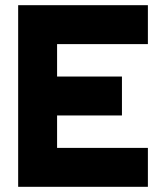

<svg xmlns="http://www.w3.org/2000/svg" viewBox="-20 -720 640 740"><path d="M50 0H550V-150H200V-275H450V-425H200V-550H550V-700H50Z"/></svg>

Font: LS-VG5000 Bold
Style: Regular
Weight: 400
Designer: Justin Bihan, 2021
Foundry: Justin Bihan, 2021
Version: Version 1.000;Glyphs 3.1.2 (3151)